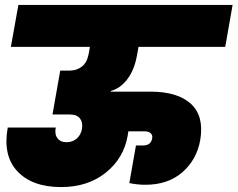

<svg xmlns="http://www.w3.org/2000/svg" viewBox="-20 -760 959 775"><path d="M23.9 -570.8 54.2 -740.2H918.9L889.2 -570.8H539.1L533.2 -538.1Q522.9 -478.5 494.4 -440.9Q465.8 -403.3 428.2 -393.1L426.8 -390.1H586.9Q697.8 -390.1 751.2 -340.3Q804.7 -290.5 788.1 -193.8Q773.9 -115.2 716.1 -64.7Q658.2 -14.2 566.9 -14.2Q534.2 -14.2 502 -21L528.8 -172.9H558.1Q588.9 -172.9 594.2 -201.2Q596.7 -213.9 588.6 -221.9Q580.6 -230 562 -230H498Q497.6 -227.1 496.6 -220.5Q495.6 -213.9 495.1 -210.9Q479 -120.6 406.5 -62.7Q334 -4.9 227.1 -4.9Q109.9 -4.9 50.3 -68.4Q-9.3 -131.8 11.2 -245.1H205.1Q199.7 -218.8 211.7 -202.4Q223.6 -186 249 -186Q272.9 -186 289.8 -200.7Q306.6 -215.3 311 -240.2Q314.9 -266.1 302.7 -282Q290.5 -297.9 261.2 -297.9H191.9L223.1 -475.1H262.2Q289.6 -475.1 310.8 -491.5Q332 -507.8 338.9 -546.9L342.8 -570.8Z"/></svg>

Font: SVN-Poppins Black
Style: Italic
Weight: 900
Italic angle: -10°
Designer: Ninad Kale (Devanagari), Jonny Pinhorn (Latin)
Foundry: Indian Type Foundry
Version: Version 3.002 2017